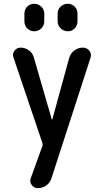

<svg xmlns="http://www.w3.org/2000/svg" viewBox="-20 -770 540 1010"><path d="M203.1 -17.6 50.8 -467.8Q43.9 -486.3 56.2 -502.9Q68.4 -519.5 87.9 -519.5Q112.3 -519.5 132.3 -504.9Q152.3 -490.2 158.2 -466.8L252.9 -140.6Q252.9 -139.6 253.9 -139.6Q254.9 -139.6 254.9 -140.6L343.8 -464.8Q350.6 -489.3 371.1 -504.4Q391.6 -519.5 416 -519.5Q437.5 -519.5 450.2 -502.9Q462.9 -486.3 456.1 -465.8L251 167Q244.1 190.4 224.1 205.1Q204.1 219.7 178.7 219.7Q159.2 219.7 147 203.1Q134.8 186.5 141.6 168L203.1 -2Q206.1 -9.8 203.1 -17.6ZM283.2 -698.2Q283.2 -720.7 298.8 -735.4Q314.5 -750 336.4 -750Q358.4 -750 373 -734.9Q387.7 -719.7 387.7 -698.2V-658.2Q387.7 -635.7 373 -620.6Q358.4 -605.5 336.9 -605.5Q315.4 -605.5 299.3 -620.6Q283.2 -635.7 283.2 -658.2ZM108.4 -698.2Q108.4 -720.7 123.5 -735.4Q138.7 -750 160.2 -750Q181.6 -750 197.3 -734.9Q212.9 -719.7 212.9 -698.2V-658.2Q212.9 -635.7 197.3 -620.6Q181.6 -605.5 160.2 -605.5Q138.7 -605.5 123.5 -620.6Q108.4 -635.7 108.4 -658.2Z"/></svg>

Font: Rounded Mgen+ 1mn medium
Style: Regular
Weight: 500
Designer: [Source Han Sans]
Ryoko NISHIZUKA  (kana & ideographs); Paul D. Hunt (Latin, Greek & Cyrillic); Wenlong ZHANG  (bopomofo
Version: Version 1.059.20150602